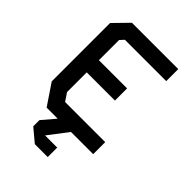

<svg xmlns="http://www.w3.org/2000/svg" viewBox="-258 -809 1117 1117"><g transform="rotate(45 300.0 -250.5)"><path d="M147 -700 58 -609V-129L145 0H528V-99H198L165 -148V-310H397V-410H165V-576L188 -601H528V-700ZM353 121H253L353 -10L253 -20L167 81V132L247 199H353Z"/></g></svg>

Font: Kode Mono SemiBold
Style: Regular
Weight: 600
Monospace: yes
Designer: Isa Ozler
Foundry: Kadena LLC
Version: Version 1.206;gftools[0.9.28]